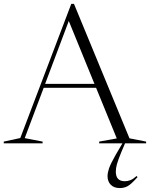

<svg xmlns="http://www.w3.org/2000/svg" viewBox="-28 -745 780 998"><path d="M602.5 46Q586 86 580 107.5Q574 129 574 147.5Q574 197 621 197Q635 197 649.5 191.5Q664 186 682 170L687 175.5Q654 212.5 635.8 222.5Q617.5 232.5 595 232.5Q564 232.5 547.5 215.2Q531 198 531 170.5Q531 153.5 538.5 130.8Q546 108 574 58.5L608.5 0H487.5V-9L579 -25.5L471.5 -288.5H199L100.5 -27L193.5 -9V0H-8.5V-9L77.5 -27.5L342.5 -725H356.5L645 -26L731.5 -9V0H622ZM206.5 -309H463L329.5 -636Z"/></svg>

Font: Newsreader Display Light
Style: Regular
Weight: 300
Designer: Hugues Gentile
Foundry: Production Type
Version: Version 1.001